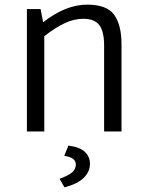

<svg xmlns="http://www.w3.org/2000/svg" viewBox="-20 -567 635 828"><path d="M96 0ZM504 -376V0H429V-370Q429 -431 408.5 -458.5Q388 -486 339 -486Q300 -486 260 -467.5Q220 -449 171 -411V0H96V-528H155L166 -471Q263 -547 356 -547Q441 -547 472.5 -503Q504 -459 504 -376ZM237 204Q276 190 291.5 176Q307 162 307 142Q307 128 295.5 118.5Q284 109 257 105L275 61Q324 67 346 88Q368 109 368 139Q368 173 341.5 199.5Q315 226 258 241Z"/></svg>

Font: Martel Sans Light
Style: Regular
Weight: 300
Designer: Dan Reynolds and Mathieu Réguer
Foundry: Dan Reynolds and Mathieu Réguer
Version: Version 1.002; ttfautohint (v1.1) -l 5 -r 5 -G 72 -x 0 -D la